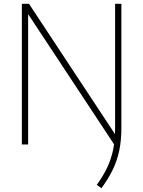

<svg xmlns="http://www.w3.org/2000/svg" viewBox="-20 -760 754 1010"><path d="M587.5 10.5 112 -710H128V0H95V-740H132.5L608 -19.5ZM513.5 230 489 212.5Q522.5 166.5 543.8 121.5Q565 76.5 575.2 26.8Q585.5 -23 585.5 -83V-740H618.5V-86.5Q618.5 -21.5 607.5 31.5Q596.5 84.5 573.2 132.5Q550 180.5 513.5 230Z"/></svg>

Font: Encode Sans SC Condensed Thin Thin
Style: Regular
Weight: 250
Version: Version 3.002